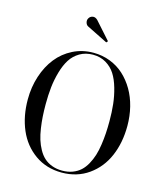

<svg xmlns="http://www.w3.org/2000/svg" viewBox="-139 -1078 1019 1192"><g transform="rotate(15 370.0 -482.5)"><path d="M296.5 -908.5Q284 -914.5 279.8 -929.8Q275.5 -945 283 -957.5Q291 -971.5 307.2 -974.8Q323.5 -978 339 -963L438 -852L429.5 -842.5ZM50.5 -375Q50.5 -454.5 73.5 -525Q96.5 -595.5 137.8 -647.5Q179 -699.5 239.2 -729.8Q299.5 -760 370.5 -760Q427.5 -760 478 -740.5Q528.5 -721 567 -685.8Q605.5 -650.5 633.5 -602.8Q661.5 -555 676 -496.8Q690.5 -438.5 690.5 -375Q690.5 -267.5 653.5 -181Q616.5 -94.5 542.8 -42.2Q469 10 370.5 10Q272 10 198.2 -42.2Q124.5 -94.5 87.5 -181Q50.5 -267.5 50.5 -375ZM165.5 -375Q165.5 -333 167.8 -296.8Q170 -260.5 175.8 -221.8Q181.5 -183 191.2 -151.8Q201 -120.5 216.8 -92Q232.5 -63.5 253.5 -44.2Q274.5 -25 304.2 -13.8Q334 -2.5 370.5 -2.5Q407 -2.5 436.8 -13.8Q466.5 -25 487.5 -44.2Q508.5 -63.5 524.2 -92Q540 -120.5 549.8 -151.8Q559.5 -183 565.2 -221.8Q571 -260.5 573.2 -296.8Q575.5 -333 575.5 -375Q575.5 -433.5 570 -484Q564.5 -534.5 550.2 -584.2Q536 -634 513.8 -669Q491.5 -704 454.8 -725.8Q418 -747.5 370.5 -747.5Q323 -747.5 286.2 -725.8Q249.5 -704 227.2 -669Q205 -634 190.8 -584.2Q176.5 -534.5 171 -484Q165.5 -433.5 165.5 -375Z"/></g></svg>

Font: Bodoni* 16pt
Style: Regular
Weight: 400
Version: Version 2.3